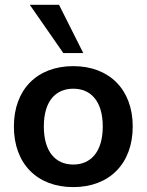

<svg xmlns="http://www.w3.org/2000/svg" viewBox="-20 -762 605 792"><path d="M282.4 9.8C430.4 9.8 527.5 -86.3 527.5 -240.2C527.5 -393.1 430.4 -489.2 282.4 -489.2C133.3 -489.2 37.3 -393.1 37.3 -240.2C37.3 -86.3 133.3 9.8 282.4 9.8ZM282.4 -83.3C208.8 -83.3 160.8 -136.3 160.8 -240.2C160.8 -344.1 208.8 -396.1 282.4 -396.1C354.9 -396.1 403.9 -344.1 403.9 -240.2C403.9 -136.3 354.9 -83.3 282.4 -83.3ZM241.2 -543.1H323.5L223.5 -742.2H102.9Z"/></svg>

Font: LL Pando Sans
Style: Bold
Weight: 700
Designer: Joshua Smith
Foundry: Joshua Smith
Version: Version 1.000;Glyphs 3.2.1 (3258)